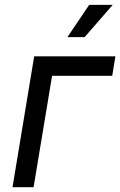

<svg xmlns="http://www.w3.org/2000/svg" viewBox="-20 -781 501 801"><path d="M461.4 -545.9 448.2 -464.8H197.3L120.1 0H32.2L122.6 -545.9ZM261.2 -626 352.1 -760.7H450.2L333 -626Z"/></svg>

Font: Inter Variable
Style: Italic
Weight: 400
Italic angle: -9.39999°
Designer: Rasmus Andersson
Foundry: rsms
Version: Version 4.001;git-9221beed3